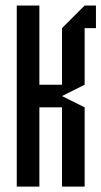

<svg xmlns="http://www.w3.org/2000/svg" viewBox="-20 -687 373 707"><path d="M291.7 -583.3V-375L208.3 -333.3L291.7 -291.7V0H208.3V-291.7H125V0H41.7V-666.7H125V-375H208.3V-583.3L291.7 -666.7H333.3V-583.3Z"/></svg>

Font: Yulong
Style: Regular
Weight: 400
Designer: GGBotNet
Foundry: f0n7.com
Version: 1.00